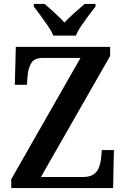

<svg xmlns="http://www.w3.org/2000/svg" viewBox="-20 -951 636 971"><path d="M37 0V-45L387 -658H197Q154 -658 139 -633.5Q124 -609 120 -572L116 -522H55L60 -714H537V-668L187 -56H400Q434 -56 453 -69Q472 -82 480 -103Q488 -124 491 -148L495 -192H556L552 0ZM250 -771Q240 -794 222 -820.5Q204 -847 184.5 -873Q165 -899 151 -918V-931H206Q228 -912 256.5 -886Q285 -860 306 -837Q327 -860 356.5 -886Q386 -912 408 -931H463V-918Q448 -899 428.5 -873Q409 -847 391 -820.5Q373 -794 364 -771Z"/></svg>

Font: Noto Serif SemiCondensed SemiBold
Style: Regular
Weight: 600
Width: 4
Designer: Monotype Design Team
Foundry: Monotype Imaging Inc.
Version: Version 2.013; ttfautohint (v1.8.4.7-5d5b)